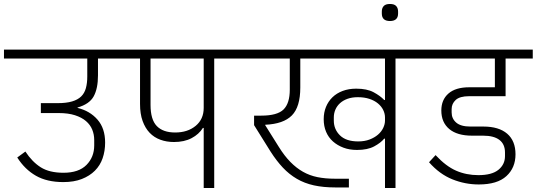

<svg xmlns="http://www.w3.org/2000/svg" viewBox="-40 -948 2706 968"><path d="M279 -30Q197 -30 141 -62Q85 -94 47 -154L88 -184Q122 -132 165.5 -104.5Q209 -77 280 -77Q357 -77 396 -116.5Q435 -156 435 -215V-242Q435 -270 425 -294.5Q415 -319 393.5 -337.5Q372 -356 338 -367Q304 -378 256 -378H166V-428H251Q294 -428 323 -436.5Q352 -445 369 -461.5Q386 -478 393 -503.5Q400 -529 400 -562V-653H-20V-698H582V-653H454V-568Q454 -502 432.5 -462.5Q411 -423 351 -406V-404Q413 -389 451.5 -345Q490 -301 490 -229Q490 -187 477.5 -150.5Q465 -114 438.5 -87.5Q412 -61 372.5 -45.5Q333 -30 279 -30Z M987 -303H983Q963 -271 926 -251.5Q889 -232 837 -232Q800 -232 768.5 -243.5Q737 -255 714.5 -278.5Q692 -302 679 -338Q666 -374 666 -424V-653H542V-698H1188V-653H1040V0H987ZM719 -419Q719 -345 750.5 -312.5Q782 -280 843 -280Q906 -280 946.5 -313.5Q987 -347 987 -404V-653H719Z M1650 -3Q1590 -3 1542.5 -13.5Q1495 -24 1456.5 -46.5Q1418 -69 1386 -103Q1354 -137 1324 -184L1241 -317V-365H1277Q1358 -365 1389.5 -396Q1421 -427 1421 -496V-653H1148V-698H2102V-653H1954V0H1901V-249H1897Q1880 -228 1846.5 -210Q1813 -192 1760 -192Q1722 -192 1691.5 -203.5Q1661 -215 1638.5 -235Q1616 -255 1604 -283.5Q1592 -312 1592 -347Q1592 -381 1603.5 -409Q1615 -437 1636 -457.5Q1657 -478 1687.5 -489.5Q1718 -501 1756 -501Q1810 -501 1843.5 -483Q1877 -465 1897 -444H1901V-653H1474V-507Q1474 -409 1431.5 -366Q1389 -323 1297 -319V-317L1366 -207Q1394 -162 1424 -131.5Q1454 -101 1487.5 -82Q1521 -63 1560.5 -55Q1600 -47 1648 -47H1719V-3ZM1766 -235Q1798 -235 1823 -244.5Q1848 -254 1865.5 -269Q1883 -284 1892 -303Q1901 -322 1901 -340V-356Q1901 -375 1892 -393.5Q1883 -412 1865.5 -426.5Q1848 -441 1822.5 -449.5Q1797 -458 1764 -458Q1735 -458 1712.5 -450Q1690 -442 1674.5 -428Q1659 -414 1651 -395.5Q1643 -377 1643 -356V-340Q1643 -296 1674 -265.5Q1705 -235 1766 -235Z M1926 -842Q1885 -842 1885 -880V-890Q1885 -907 1894.5 -917.5Q1904 -928 1926 -928Q1948 -928 1957.5 -917.5Q1967 -907 1967 -890V-880Q1967 -842 1926 -842Z M2374 -18Q2305 -18 2240.5 -44Q2176 -70 2123 -130L2156 -166Q2208 -110 2259.5 -87.5Q2311 -65 2372 -65Q2440 -65 2473 -92Q2506 -119 2506 -161V-179Q2506 -221 2478 -242.5Q2450 -264 2396 -264H2340Q2265 -264 2225 -297.5Q2185 -331 2185 -391Q2185 -445 2221 -476.5Q2257 -508 2326 -508H2455V-653H2062V-698H2646V-653H2509V-463H2325Q2278 -463 2257.5 -444Q2237 -425 2237 -398V-381Q2237 -350 2260 -330Q2283 -310 2331 -310H2397Q2475 -310 2517 -274Q2559 -238 2559 -170Q2559 -102 2513 -60Q2467 -18 2374 -18Z"/></svg>

Font: IBM Plex Sans Devanagari Light
Style: Regular
Weight: 300
Designer: Mike Abbink, Paul van der Laan, Pieter van Rosmalen, Erin McLaughlin
Foundry: Bold Monday
Version: Version 1.1